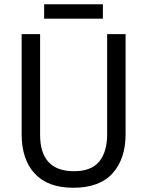

<svg xmlns="http://www.w3.org/2000/svg" viewBox="-20 -875 694 905"><path d="M572 -242Q572 -127 511 -58.5Q450 10 325 10Q206 10 144 -56.5Q82 -123 82 -243V-714H169V-240Q169 -68 329 -68Q410 -68 447.5 -113.5Q485 -159 485 -241V-714H572ZM465 -855V-787H188V-855Z"/></svg>

Font: Noto Sans Kannada SemiCondensed
Style: Regular
Weight: 400
Width: 4
Designer: Jelle Bosma - Monotype Design Team
Foundry: Monotype Imaging Inc.
Version: Version 2.005; ttfautohint (v1.8.4.7-5d5b)